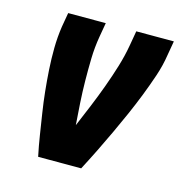

<svg xmlns="http://www.w3.org/2000/svg" viewBox="-83 -600 667 681"><g transform="rotate(15 250.0 -260.0)"><path d="M115 0Q107 -38 101 -76.5Q95 -115 89 -153.5Q83 -192 79 -230.5Q75 -269 72.5 -308.5Q70 -348 70.5 -388Q71 -428 77 -468L86 -520H224L215 -468Q208 -427 207 -386Q206 -345 206.5 -304Q207 -263 209.5 -223Q212 -183 215 -143Q232 -183 248.5 -223Q265 -263 280 -304Q295 -345 307.5 -386Q320 -427 327 -468L336 -520H474L465 -468Q459 -428 445.5 -388Q432 -348 416.5 -308.5Q401 -269 384 -230.5Q367 -192 349 -153.5Q331 -115 312 -76.5Q293 -38 273 0Z"/></g></svg>

Font: Iosevka Term Curly Hv Obl
Style: Regular
Weight: 900
Italic angle: -9°
Designer: Belleve Invis
Foundry: Belleve Invis
Version: Version 32.3.0